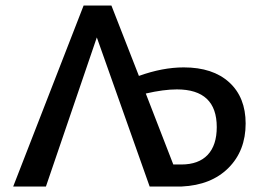

<svg xmlns="http://www.w3.org/2000/svg" viewBox="-20 -678 957 698"><path d="M641 0H524L332 -542L147 0H28L284 -658H385L485 -402Q571 -433 648 -433Q754 -433 813.5 -378.5Q873 -324 873 -229Q873 -130 810.5 -67.5Q748 -5 641 0ZM768 -216Q768 -353 623 -353Q575 -353 510 -338L610 -80H639Q702 -80 735 -115Q768 -150 768 -216Z"/></svg>

Font: Ysabeau Infant Semibold
Style: Regular
Weight: 600
Designer: Christian Thalmann (Catharsis Fonts)
Version: Version 0.003